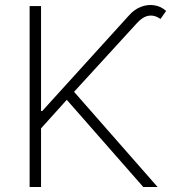

<svg xmlns="http://www.w3.org/2000/svg" viewBox="-20 -752 691 772"><path d="M99.1 0V-727.5H145V-305.7H149.9L498.5 -689.9Q520 -714.4 546.9 -724.6Q573.7 -734.9 600.6 -730.7Q627.4 -726.6 647.9 -708L625.5 -675.8Q600.6 -692.9 576.7 -688.5Q552.7 -684.1 529.8 -658.2L277.8 -382.8L613.8 0H556.2L248.5 -350.6L145 -235.8V0Z"/></svg>

Font: Inter 18pt ExtraLight
Style: Regular
Weight: 250
Designer: Rasmus Andersson
Foundry: rsms
Version: Version 4.001;git-66647c0bb